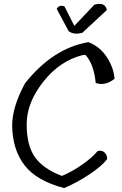

<svg xmlns="http://www.w3.org/2000/svg" viewBox="-20 -959 620 979"><path d="M296 -62Q348 -84 399.5 -120Q451 -156 478 -189Q501 -195 514.5 -180Q528 -165 526 -147Q498 -111 434.5 -69Q371 -27 307 0Q166 -37 105 -116.5Q44 -196 42 -318Q42 -414 108 -535Q251 -714 431 -744Q489 -722 524.5 -668Q560 -614 564 -557Q515 -519 468 -536Q459 -631 416 -679L401 -678Q285 -649 200.5 -542Q116 -435 116 -325.5Q116 -216 159 -156.5Q202 -97 296 -62ZM400 -792Q357 -780 330 -800L269 -914Q283 -937 309 -926L359 -827L461 -935Q516 -951 525 -908Z"/></svg>

Font: Tillana
Style: Regular
Weight: 400
Designer: Lipi Raval (Devanagari, Latin), Jonny Pinhorn (Latin)
Foundry: Indian Type Foundry
Version: Version 2.003;PS 1.0;hotconv 1.0.79;makeotf.lib2.5.61930; tt